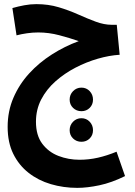

<svg xmlns="http://www.w3.org/2000/svg" viewBox="-20 -519 651 929"><path d="M354 390Q287 390 226 372Q165 354 118 317Q71 280 44 225Q17 170 17 95Q17 19 45 -46Q73 -111 121 -163.5Q169 -216 231 -255.5Q293 -295 361 -320Q318 -335 267 -348.5Q216 -362 165 -362Q138 -362 110.5 -358Q83 -354 60 -348L40 -480Q68 -488 97.5 -493.5Q127 -499 156 -499Q214 -499 264 -484Q314 -469 358.5 -449Q403 -429 443.5 -414Q484 -399 521 -399H545L559 -254Q509 -251 453.5 -235Q398 -219 345 -191.5Q292 -164 248.5 -125.5Q205 -87 179.5 -38Q154 11 154 70Q154 136 184.5 176.5Q215 217 263 235.5Q311 254 365 254Q410 254 454 244Q498 234 544 215L585 333Q520 365 461 377.5Q402 390 354 390ZM374 19Q350 19 333.5 3Q317 -13 317 -37Q317 -61 333.5 -78Q350 -95 374 -95Q398 -95 414 -78Q430 -61 430 -37Q430 -13 414 3Q398 19 374 19ZM374 167Q350 167 333.5 151Q317 135 317 111Q317 87 333.5 70Q350 53 374 53Q398 53 414 70Q430 87 430 111Q430 135 414 151Q398 167 374 167Z"/></svg>

Font: Noto Sans Arabic Cond
Style: Bold
Weight: 700
Width: 3
Designer: Monotype Design Team, Nadine Chahine, Nizar Qandah and Khaled Hosny
Foundry: Monotype Imaging Inc.
Version: Version 2.012; ttfautohint (v1.8.4.7-5d5b)